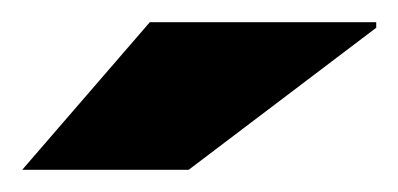

<svg xmlns="http://www.w3.org/2000/svg" viewBox="-20 -745 359 173"><path d="M0 -592 115 -725H319V-720L150 -592Z"/></svg>

Font: Archivo Expanded ExtraBold
Style: Regular
Weight: 800
Width: 7
Designer: Hector Gatti
Foundry: Omnibus-Type
Version: Version 2.001; ttfautohint (v1.8.3)